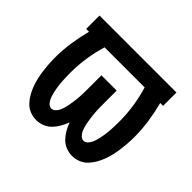

<svg xmlns="http://www.w3.org/2000/svg" viewBox="-127 -683 854 854"><g transform="rotate(45 300.0 -256.0)"><path d="M413 8Q393 8 374 0.5Q355 -7 341 -21.5Q327 -36 317 -53.5Q307 -71 300 -90Q293 -71 283 -53.5Q273 -36 259 -21.5Q245 -7 226 0.5Q207 8 187 8Q167 8 148 0.5Q129 -7 115 -21.5Q101 -36 91 -53.5Q81 -71 74 -89.5Q67 -108 62.5 -128Q58 -148 55.5 -167.5Q53 -187 51.5 -207Q50 -227 50 -247Q50 -295 57 -342.5Q64 -390 76 -436H58V-520H542V-436H524Q536 -390 543 -342.5Q550 -295 550 -247Q550 -227 548.5 -207Q547 -187 544.5 -167.5Q542 -148 537.5 -128Q533 -108 526 -89.5Q519 -71 509 -53.5Q499 -36 485 -21.5Q471 -7 452 0.5Q433 8 413 8ZM199 -76Q209 -76 217 -83.5Q225 -91 229.5 -100Q234 -109 237 -119Q240 -129 242 -138.5Q244 -148 245.5 -158.5Q247 -169 248.5 -179Q250 -189 250.5 -199Q251 -209 251.5 -219Q252 -229 252 -239.5Q252 -250 252 -260V-338H348V-260Q348 -250 348 -239.5Q348 -229 348.5 -219Q349 -209 349.5 -199Q350 -189 351.5 -179Q353 -169 354.5 -158.5Q356 -148 358 -138.5Q360 -129 363 -119Q366 -109 370.5 -100Q375 -91 383 -83.5Q391 -76 401 -76Q413 -76 421.5 -85.5Q430 -95 434.5 -106Q439 -117 442 -128.5Q445 -140 447 -152Q449 -164 450.5 -175.5Q452 -187 452.5 -199Q453 -211 453.5 -223Q454 -235 454 -247Q454 -295 447 -342.5Q440 -390 426 -436H174Q160 -390 153 -342.5Q146 -295 146 -247Q146 -235 146.5 -223Q147 -211 147.5 -199Q148 -187 149.5 -175.5Q151 -164 153 -152Q155 -140 158 -128.5Q161 -117 165.5 -106Q170 -95 178.5 -85.5Q187 -76 199 -76Z"/></g></svg>

Font: Iosevka Fixed Curly Md Ex
Style: Regular
Weight: 500
Width: 7
Monospace: yes
Designer: Belleve Invis
Foundry: Belleve Invis
Version: Version 30.1.2